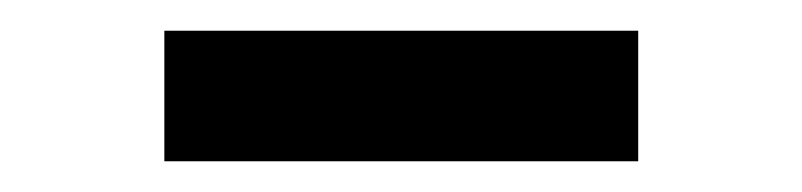

<svg xmlns="http://www.w3.org/2000/svg" viewBox="-20 -748 522 125"><path d="M395.5 -728V-643H87V-728Z"/></svg>

Font: Merriweather 48pt
Style: Bold
Weight: 700
Version: Version 2.100